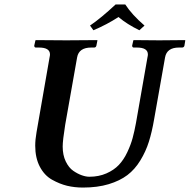

<svg xmlns="http://www.w3.org/2000/svg" viewBox="-20 -825 847 857"><path d="M638.2 -568.8Q640.1 -576.7 640.1 -582Q640.1 -612.8 590.8 -612.8H577.1Q570.3 -612.8 569.8 -621.1L575.2 -645L577.1 -646Q652.3 -645 690.9 -645Q690.9 -645 805.2 -646L807.1 -645L803.2 -621.1Q801.3 -613.3 793 -612.8H778.8Q724.6 -612.8 716.8 -568.8L668 -293Q658.2 -235.8 644.5 -192.4Q630.9 -148.9 606.4 -108.9Q582 -68.8 548.6 -43.5Q515.1 -18.1 465.1 -2.9Q415 12.2 350.1 12.2Q313 12.2 279.5 4.2Q246.1 -3.9 212.2 -22.9Q178.2 -42 157.7 -81.1Q137.2 -120.1 137.2 -174.8Q137.2 -201.7 143.1 -234.9L201.2 -568.8Q203.1 -576.7 203.1 -582Q203.1 -612.8 153.8 -612.8H140.1Q133.3 -612.8 132.8 -621.1L138.2 -645L140.1 -646Q237.3 -645 275.9 -645L413.1 -646L415 -645L410.2 -621.1Q408.2 -613.3 400.9 -612.8H387.2Q332 -612.8 324.2 -568.8L271 -268.1Q259.8 -198.2 259.8 -170.9Q259.8 -132.8 273.4 -104.5Q287.1 -76.2 307.1 -62.5Q327.1 -48.8 345.5 -42.5Q363.8 -36.1 378.9 -36.1Q420.9 -36.1 454.8 -51Q488.8 -65.9 510.5 -88.9Q532.2 -111.8 548.1 -145.5Q564 -179.2 572 -209Q580.1 -238.8 586.9 -275.9ZM539.1 -805.2Q568.8 -759.3 625 -710.9L602.1 -689.9Q546.9 -716.8 508.8 -749Q458 -715.8 397 -689.9L381.8 -710.9Q430.7 -744.1 496.1 -805.2Z"/></svg>

Font: Linux Libertine
Style: Semibold Italic
Weight: 600
Italic angle: -11.5°
Designer: Philipp H. Poll
Foundry: Philipp H. Poll
Version: Version 5.1.2 ; ttfautohint (v0.9)